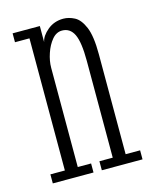

<svg xmlns="http://www.w3.org/2000/svg" viewBox="-87 -587 518 647"><g transform="rotate(-15 172.0 -263.5)"><path d="M17.5 0V-31.5H68V-492.5H17.5V-523.5H112.5V-467.5Q116.5 -488.5 139.8 -507.8Q163 -527 195 -527Q214 -527 233.8 -516.8Q253.5 -506.5 266.8 -475Q280 -443.5 280 -380.5V-31.5H330.5V0H188.5V-31.5H235V-369Q235 -434.5 221.8 -462Q208.5 -489.5 180.5 -489.5Q160.5 -489.5 145.5 -471.5Q130.5 -453.5 121.8 -427.5Q113 -401.5 113 -377.5V-31.5H159.5V0Z"/></g></svg>

Font: Imbue 10pt ExtraLight
Style: Regular
Weight: 200
Designer: Tyler Finck
Foundry: Etcetera Type Company
Version: Version 1.102; ttfautohint (v1.8.3)